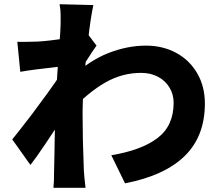

<svg xmlns="http://www.w3.org/2000/svg" viewBox="-20 -835 1040 909"><path d="M802 -348Q802 -388 782.5 -420.5Q763 -453 728 -471.5Q693 -490 648 -490Q558 -490 478 -444Q398 -398 317 -312L318 -468Q402 -548 492.5 -583.5Q583 -619 671 -619Q751 -619 814.5 -584.5Q878 -550 914 -487.5Q950 -425 950 -345Q950 -192 857 -99Q762 -4 572 33L507 -100Q651 -124 726.5 -182Q802 -240 802 -348ZM250 -518Q138 -506 76 -495L62 -637Q85 -636 155 -638Q209 -641 283.5 -652Q358 -663 394 -676L437 -619Q416 -590 393 -553Q387 -545 371 -521L305 -318L245 -229Q235 -214 194 -152.5Q153 -91 124 -54L38 -175Q46 -186 66 -210L132 -295Q214 -404 270 -487L272 -506L279 -521ZM267 -768Q267 -788 262 -815L422 -811Q408 -746 397 -644Q371 -429 371 -292Q371 -176 377 -27Q379 5 385 54H233Q236 30 236 -24L238 -116L239 -180L242 -322Q247 -431 255 -540L261 -619Q267 -703 267 -722Z"/></svg>

Font: Merged Yaku Han JP ExtraBold
Style: Regular
Weight: 800
Designer: Ryoko NISHIZUKA 西塚涼子 (kana, bopomofo & ideographs); Paul D. Hunt (Latin, Greek & Cyrillic); Sandoll Communications 산돌커뮤니
Foundry: Adobe
Version: Version 2.004